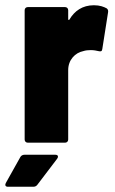

<svg xmlns="http://www.w3.org/2000/svg" viewBox="-56 -544 437 732"><path d="M302 -524C258 -524 228 -502 209 -470C207 -466 204 -467 204 -472V-505C204 -512 199 -517 192 -517H50C43 -517 38 -512 38 -505V-12C38 -5 43 0 50 0H192C199 0 204 -5 204 -12V-277C204 -316 231 -343 261 -349C270 -352 280 -353 290 -353C301 -353 312 -351 320 -349C328 -347 333 -348 334 -357L356 -497C357 -503 356 -508 351 -512C340 -518 325 -524 302 -524ZM-26 168H71C77 168 82 166 86 161L162 61C164 58 165 56 165 53C165 49 162 46 155 46H37C31 46 25 49 22 54L-34 154C-38 162 -35 168 -26 168Z"/></svg>

Font: Barlow Semi Condensed ExtraBold
Style: Regular
Weight: 800
Width: 4
Designer: Jeremy Tribby
Foundry: Tribby Type
Version: Version 1.422;hotconv 1.0.109;makeotfexe 2.5.65596